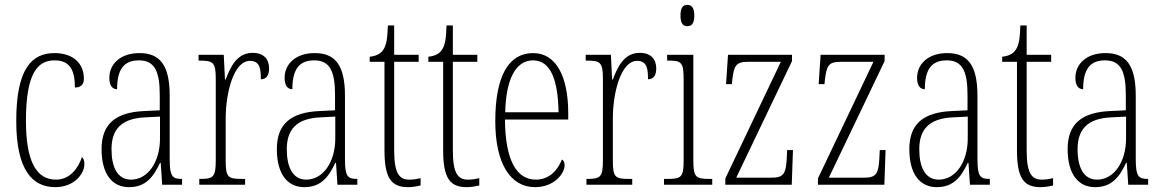

<svg xmlns="http://www.w3.org/2000/svg" viewBox="-20 -762 4794 792"><path d="M208 10C287 10 328 -46 328 -84C328 -100 325 -108 318 -114C303 -69 269 -21 211 -21C131 -21 87 -94 87 -264C87 -458 134 -513 205 -513C268 -513 289 -473 289 -401C311 -401 326 -411 326 -438C326 -498 284 -543 205 -543C111 -543 47 -479 47 -263C47 -58 115 10 208 10Z M512 10C582 10 613 -33 640 -90H643L649 0H731V-24H729C691 -24 680 -35 680 -105V-367C680 -496 638 -543 555 -543C478 -543 431 -499 431 -441C431 -411 442 -394 463 -394C463 -476 491 -513 553 -513C616 -513 639 -471 639 -371V-307L576 -304C457 -299 399 -251 399 -147C399 -41 445 10 512 10ZM520 -21C465 -21 440 -72 440 -146C440 -227 479 -274 581 -278L640 -281V-191C640 -95 591 -21 520 -21Z M802 0H991V-24H978C921 -24 911 -30 911 -99V-274C911 -379 944 -511 1011 -511C1053 -511 1056 -476 1056 -435C1081 -435 1090 -454 1090 -480C1090 -517 1069 -544 1022 -544C957 -544 930 -485 911 -434H908L903 -536H799V-512H802C859 -512 870 -506 870 -437V-100C870 -30 859 -24 804 -24H802Z M1235 10C1305 10 1336 -33 1363 -90H1366L1372 0H1454V-24H1452C1414 -24 1403 -35 1403 -105V-367C1403 -496 1361 -543 1278 -543C1201 -543 1154 -499 1154 -441C1154 -411 1165 -394 1186 -394C1186 -476 1214 -513 1276 -513C1339 -513 1362 -471 1362 -371V-307L1299 -304C1180 -299 1122 -251 1122 -147C1122 -41 1168 10 1235 10ZM1243 -21C1188 -21 1163 -72 1163 -146C1163 -227 1202 -274 1304 -278L1363 -281V-191C1363 -95 1314 -21 1243 -21Z M1663 10C1680 10 1699 7 1715 3V-27C1697 -23 1685 -21 1668 -21C1627 -21 1606 -47 1606 -141V-507H1707V-536H1606V-657H1580C1578 -609 1576 -576 1559 -554C1549 -540 1532 -531 1505 -528V-507H1566V-142C1566 -27 1594 10 1663 10Z M1905 10C1922 10 1941 7 1957 3V-27C1939 -23 1927 -21 1910 -21C1869 -21 1848 -47 1848 -141V-507H1949V-536H1848V-657H1822C1820 -609 1818 -576 1801 -554C1791 -540 1774 -531 1747 -528V-507H1808V-142C1808 -27 1836 10 1905 10Z M2187 10C2267 10 2309 -47 2309 -80C2309 -94 2304 -101 2298 -104C2281 -62 2248 -21 2190 -21C2111 -21 2064 -101 2063 -269H2324V-294C2324 -449 2273 -543 2179 -543C2079 -543 2023 -450 2023 -262C2023 -88 2085 10 2187 10ZM2284 -299H2064C2067 -431 2105 -513 2179 -513C2254 -513 2282 -426 2284 -299Z M2399 0H2588V-24H2575C2518 -24 2508 -30 2508 -99V-274C2508 -379 2541 -511 2608 -511C2650 -511 2653 -476 2653 -435C2678 -435 2687 -454 2687 -480C2687 -517 2666 -544 2619 -544C2554 -544 2527 -485 2508 -434H2505L2500 -536H2396V-512H2399C2456 -512 2467 -506 2467 -437V-100C2467 -30 2456 -24 2401 -24H2399Z M2815 -654C2832 -654 2844 -664 2844 -698C2844 -731 2832 -742 2815 -742C2798 -742 2787 -731 2787 -698C2787 -664 2798 -654 2815 -654ZM2719 0H2918V-24H2905C2850 -24 2840 -32 2840 -100V-536H2732V-512H2739C2792 -512 2800 -503 2800 -434V-99C2800 -31 2790 -24 2734 -24H2719Z M2972 0H3246L3251 -143H3227L3225 -103C3221 -47 3213 -29 3163 -29H3017L3247 -510V-536H2983L2975 -415H2999L3001 -435C3008 -490 3015 -507 3065 -507H3201L2972 -26Z M3354 0H3628L3633 -143H3609L3607 -103C3603 -47 3595 -29 3545 -29H3399L3629 -510V-536H3365L3357 -415H3381L3383 -435C3390 -490 3397 -507 3447 -507H3583L3354 -26Z M3844 10C3914 10 3945 -33 3972 -90H3975L3981 0H4063V-24H4061C4023 -24 4012 -35 4012 -105V-367C4012 -496 3970 -543 3887 -543C3810 -543 3763 -499 3763 -441C3763 -411 3774 -394 3795 -394C3795 -476 3823 -513 3885 -513C3948 -513 3971 -471 3971 -371V-307L3908 -304C3789 -299 3731 -251 3731 -147C3731 -41 3777 10 3844 10ZM3852 -21C3797 -21 3772 -72 3772 -146C3772 -227 3811 -274 3913 -278L3972 -281V-191C3972 -95 3923 -21 3852 -21Z M4272 10C4289 10 4308 7 4324 3V-27C4306 -23 4294 -21 4277 -21C4236 -21 4215 -47 4215 -141V-507H4316V-536H4215V-657H4189C4187 -609 4185 -576 4168 -554C4158 -540 4141 -531 4114 -528V-507H4175V-142C4175 -27 4203 10 4272 10Z M4497 10C4567 10 4598 -33 4625 -90H4628L4634 0H4716V-24H4714C4676 -24 4665 -35 4665 -105V-367C4665 -496 4623 -543 4540 -543C4463 -543 4416 -499 4416 -441C4416 -411 4427 -394 4448 -394C4448 -476 4476 -513 4538 -513C4601 -513 4624 -471 4624 -371V-307L4561 -304C4442 -299 4384 -251 4384 -147C4384 -41 4430 10 4497 10ZM4505 -21C4450 -21 4425 -72 4425 -146C4425 -227 4464 -274 4566 -278L4625 -281V-191C4625 -95 4576 -21 4505 -21Z"/></svg>

Font: Noto Serif Sinhala ExtraCondensed ExtraLight
Style: Regular
Weight: 200
Width: 2
Designer: Jelle Bosma - Monotype Design Team
Foundry: Monotype Imaging Inc.
Version: Version 2.007